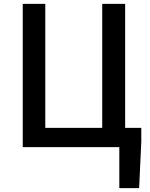

<svg xmlns="http://www.w3.org/2000/svg" viewBox="-20 -757 772 988"><path d="M594 211V0H97V-737H213V-99H506V-737H624V-99H707V-27L696 211Z"/></svg>

Font: Noto Sans KR Medium
Style: Regular
Weight: 500
Designer: Ryoko NISHIZUKA  (kana, bopomofo & ideographs); Paul D. Hunt (Latin, Greek & Cyrillic); Sandoll Communications , Soo-you
Foundry: Adobe
Version: Version 2.004-H2;hotconv 1.0.118;makeotfexe 2.5.65603